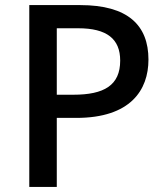

<svg xmlns="http://www.w3.org/2000/svg" viewBox="-20 -734 652 754"><path d="M295 -714H95V0H203V-271H280C492 -271 563 -380 563 -500C563 -635 482 -714 295 -714ZM287 -623C400 -623 452 -581 452 -496C452 -399 389 -362 268 -362H203V-623Z"/></svg>

Font: Noto Sans Malayalam Medium
Style: Regular
Weight: 500
Designer: Jelle Bosma - Monotype Design Team
Foundry: Monotype Imaging Inc.
Version: Version 2.104